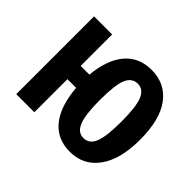

<svg xmlns="http://www.w3.org/2000/svg" viewBox="-127 -726 923 923"><g transform="rotate(45 334.0 -264.5)"><path d="M633 -265Q633 -133 580 -59.5Q527 14 434 14Q349 14 299 -46.5Q249 -107 239 -225H180V0H57V-529H180V-315H239Q250 -426 300 -484.5Q350 -543 435 -543Q527 -543 580 -473Q633 -403 633 -265ZM508 -265Q508 -365 490.5 -407Q473 -449 435 -449Q396 -449 378.5 -408.5Q361 -368 361 -265Q361 -165 378.5 -122Q396 -79 434 -79Q474 -79 491 -121.5Q508 -164 508 -265Z"/></g></svg>

Font: Fira Sans Extra Condensed Medium
Style: Regular
Weight: 500
Width: 1
Designer: Carrois Corporate & Edenspiekermann AG
Foundry: Carrois Corporate GbR & Edenspiekermann AG
Version: Version 4.203